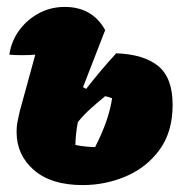

<svg xmlns="http://www.w3.org/2000/svg" viewBox="-20 -521 519 555"><path d="M219 14Q128 14 78 -29.5Q28 -73 28 -139Q28 -159 31.5 -173.5Q35 -188 37 -199L82 -363Q44 -360 7 -363Q13 -403 36 -434Q59 -465 93 -483Q127 -501 167 -501Q247 -501 284 -434L220 -269L229 -264Q271 -318 316 -367Q396 -364 437.5 -330Q479 -296 479 -218Q479 -140 441.5 -88.5Q404 -37 344.5 -11.5Q285 14 219 14ZM198 -102Q227 -96 255 -96Q295 -174 304 -237Q293 -241 284 -243Q262 -225 242 -207Q222 -189 205 -168Q198 -130 198 -102Z"/></svg>

Font: Piazzolla Black
Style: Italic
Weight: 900
Italic angle: -11.3°
Designer: Juan Pablo del Peral
Foundry: Huerta Tipografica
Version: Version 1.330